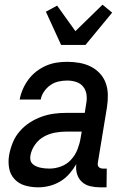

<svg xmlns="http://www.w3.org/2000/svg" viewBox="-20 -792 540 820"><path d="M143 8Q114 8 87.5 0.5Q61 -7 42.5 -26.5Q24 -46 19 -73.5Q14 -101 19 -130Q24 -157 34.5 -183Q45 -209 64 -231Q83 -253 107 -268.5Q131 -284 157.5 -293.5Q184 -303 210.5 -306.5Q237 -310 264 -310H342L348 -348Q352 -368 349.5 -387.5Q347 -407 335.5 -421.5Q324 -436 305.5 -442Q287 -448 267 -448Q249 -448 230.5 -444Q212 -440 196 -429Q180 -418 168.5 -401.5Q157 -385 154 -367H64Q68 -389 77.5 -411Q87 -433 101.5 -452.5Q116 -472 135.5 -487Q155 -502 177 -511.5Q199 -521 221.5 -524.5Q244 -528 267 -528Q293 -528 319 -523.5Q345 -519 367 -508Q389 -497 406 -479Q423 -461 431.5 -437.5Q440 -414 440.5 -387.5Q441 -361 437 -335L398 -98Q397 -93 397.5 -88Q398 -83 401.5 -79Q405 -75 410 -73.5Q415 -72 420 -72H436L435 8H406Q385 8 364.5 3Q344 -2 329.5 -15.5Q315 -29 309 -49Q303 -69 306 -91Q293 -69 276 -49.5Q259 -30 237 -17Q215 -4 191 2Q167 8 143 8ZM191 -72Q216 -72 240.5 -81Q265 -90 283 -109.5Q301 -129 310.5 -153Q320 -177 324 -201L329 -230H264Q240 -230 215 -225.5Q190 -221 167.5 -208.5Q145 -196 129.5 -174Q114 -152 110 -128Q108 -118 110 -108.5Q112 -99 118.5 -92.5Q125 -86 134 -82Q143 -78 152 -76Q161 -74 171 -73Q181 -72 191 -72ZM241 -600 176 -742 224 -768 302 -659 418 -772 459 -738 345 -600Z"/></svg>

Font: Iosevka SS18 Medium
Style: Italic
Weight: 500
Italic angle: -9°
Monospace: yes
Designer: Belleve Invis
Foundry: Belleve Invis
Version: Version 25.1.1; ttfautohint (v1.8.4)